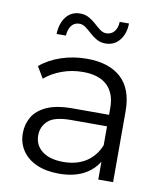

<svg xmlns="http://www.w3.org/2000/svg" viewBox="-82 -796 754 870"><g transform="rotate(10 295.0 -361.0)"><path d="M428 0V-115.6L425.2 -135.5V-328.9Q425.2 -396.3 387.4 -432.2Q349.7 -468.1 275.9 -468.1Q224.7 -468.1 179 -451.3Q133.2 -434.4 100.9 -406.3L69.4 -458.9Q109.2 -492.7 165.3 -511.5Q221.4 -530.2 282.8 -530.2Q385.3 -530.2 440.7 -479.4Q496.2 -428.6 496.2 -326V0ZM246.9 4.7Q187.7 4.7 144.5 -14.4Q101.2 -33.6 78 -68.3Q54.8 -103 54.8 -147.7Q54.8 -188.6 74.3 -222.4Q93.8 -256.2 138.3 -276.8Q182.8 -297.4 258.1 -297.4H439V-244.4H260.5Q183.8 -244.4 154.5 -217.5Q125.2 -190.5 125.2 -150.4Q125.2 -104.8 160.3 -78Q195.4 -51.1 257.6 -51.1Q318.5 -51.1 361.6 -78.5Q404.7 -106 425.2 -157.6L440.8 -108.9Q421 -56.6 371.6 -25.9Q322.2 4.7 246.9 4.7ZM352.4 -612.8Q329.7 -612.8 311.8 -623Q293.9 -633.2 279.3 -646.7Q264.6 -660.2 250.9 -670.4Q237.2 -680.6 221.9 -680.6Q199 -680.6 185.6 -663.8Q172.2 -646.9 170.2 -617H127.4Q129.4 -667.4 153.4 -697.1Q177.4 -726.8 217.4 -726.8Q240.1 -726.8 258.3 -716.6Q276.5 -706.4 291.1 -692.9Q305.7 -679.4 319.4 -669.2Q333.2 -659 347.9 -659Q370.8 -659 384.7 -675.5Q398.6 -692.1 399.6 -720.6H442.4Q441.4 -672.8 416.9 -642.8Q392.4 -612.8 352.4 -612.8Z"/></g></svg>

Font: Montserrat Thin
Style: Regular
Weight: 100
Designer: Julieta Ulanovsky
Foundry: Julieta Ulanovsky
Version: Version 9.000